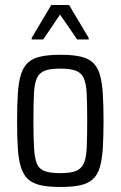

<svg xmlns="http://www.w3.org/2000/svg" viewBox="-20 -736 480 764"><path d="M221 8Q173 8 141.5 1Q110 -6 91.5 -23Q73 -40 63.5 -70Q54 -100 51 -145Q48 -190 48 -255Q48 -319 51 -364.5Q54 -410 63.5 -440Q73 -470 91.5 -487Q110 -504 141.5 -511Q173 -518 221 -518Q269 -518 300 -511Q331 -504 349.5 -487Q368 -470 377 -440Q386 -410 389 -364.5Q392 -319 392 -255Q392 -190 389 -145Q386 -100 377 -70Q368 -40 349.5 -23Q331 -6 300 1Q269 8 221 8ZM220 -47Q259 -47 280.5 -55Q302 -63 312.5 -84Q323 -105 325 -146.5Q327 -188 327 -255Q327 -321 325 -362.5Q323 -404 313 -425.5Q303 -447 281 -455Q259 -463 220 -463Q181 -463 159 -455Q137 -447 127 -425.5Q117 -404 115 -362.5Q113 -321 113 -254Q113 -188 115.5 -146.5Q118 -105 127 -84Q136 -63 158.5 -55Q181 -47 220 -47ZM106 -579V-585L184 -716H255L333 -585V-579H287L219 -678L152 -579Z"/></svg>

Font: Saira Condensed
Style: Regular
Weight: 400
Width: 3
Designer: Hector Gatti with collaboration of the Omnibus-Type team
Foundry: Omnibus-Type
Version: Version 1.101